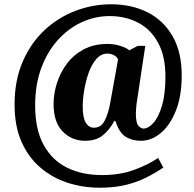

<svg xmlns="http://www.w3.org/2000/svg" viewBox="-20 -734 905 896"><path d="M445 142Q367 142 296 119Q225 96 169 48.5Q113 1 80.5 -72Q48 -145 48 -246Q48 -359 86 -446.5Q124 -534 188 -593.5Q252 -653 332.5 -683.5Q413 -714 498 -714Q595 -714 669.5 -676Q744 -638 786 -564Q828 -490 828 -383Q828 -286 801 -218Q774 -150 730.5 -113.5Q687 -77 638 -77Q596 -77 566 -96Q536 -115 519 -169H513Q493 -130 461 -103.5Q429 -77 377 -77Q315 -77 272.5 -120.5Q230 -164 230 -248Q230 -296 245.5 -345.5Q261 -395 292 -436.5Q323 -478 370.5 -503.5Q418 -529 482 -529Q513 -529 542.5 -519.5Q572 -510 583 -499L623 -520H658L621 -274Q617 -253 615.5 -232Q614 -211 614 -204Q614 -159 626.5 -146.5Q639 -134 649 -134Q672 -134 696 -160.5Q720 -187 736 -241Q752 -295 752 -377Q752 -471 718 -534Q684 -597 625 -628Q566 -659 491 -659Q425 -659 363 -631Q301 -603 251.5 -549Q202 -495 173 -417.5Q144 -340 144 -242Q144 -130 183.5 -58Q223 14 293 48.5Q363 83 456 83Q540 83 606.5 58.5Q673 34 718 3L742 48Q705 73 662.5 94.5Q620 116 567 129Q514 142 445 142ZM418 -138Q452 -138 468.5 -171Q485 -204 493 -246L531 -457Q525 -470 510.5 -477Q496 -484 482 -484Q452 -484 430 -459Q408 -434 394 -395Q380 -356 373 -313.5Q366 -271 366 -237Q366 -184 380.5 -161Q395 -138 418 -138Z"/></svg>

Font: Noto Serif Myanmar SemiCondensed Black
Style: Regular
Weight: 900
Width: 4
Designer: Ben Mitchell and the Monotype Design Team
Foundry: Monotype Imaging Inc.
Version: Version 2.106; ttfautohint (v1.8.4.7-5d5b)